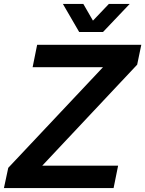

<svg xmlns="http://www.w3.org/2000/svg" viewBox="-45 -957 739 977"><path d="M-3 -103 479 -615H121L144 -729H674L653 -628L170 -114H556L533 0H-25ZM275 -937H379L428 -852L509 -937H615L479 -794H358Z"/></svg>

Font: Mona Sans SemiBold
Style: Italic
Weight: 600
Italic angle: -11.7°
Designer: Deni Anggara
Foundry: GitHub
Version: Version 2.000